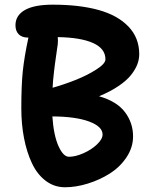

<svg xmlns="http://www.w3.org/2000/svg" viewBox="-20 -788 663 818"><path d="M256.8 9.8Q210.9 9.8 174.6 -17.8Q138.2 -45.4 116 -92.8Q93.8 -140.1 82.3 -199.7Q70.8 -259.3 70.8 -327.1Q70.8 -423.8 77.1 -484.9Q83.5 -545.9 101.1 -627.9H99.1Q73.7 -627.9 59.8 -641.8Q45.9 -655.8 45.9 -680.2Q45.9 -722.2 85.7 -745.1Q125.5 -768.1 205.1 -768.1Q317.9 -768.1 399.4 -745.6Q481 -723.1 527.1 -675Q573.2 -627 573.2 -557.1Q573.2 -535.2 564.9 -513.4Q556.6 -491.7 538.1 -468.3Q519.5 -444.8 484.9 -421.4Q450.2 -397.9 401.9 -377.9Q477.5 -356.4 512.2 -310.5Q546.9 -264.6 546.9 -207Q546.9 -159.7 519 -117.9Q491.2 -76.2 448 -48.8Q404.8 -21.5 354.2 -5.9Q303.7 9.8 256.8 9.8ZM226.1 -600.1Q224.6 -587.9 220 -557.1Q215.3 -526.4 214.1 -515.4Q212.9 -504.4 210.2 -483.4Q207.5 -462.4 206.3 -446.8Q205.1 -431.2 204.1 -414.1Q252.4 -427.7 301.8 -447.3Q351.1 -466.8 390.1 -491.7Q429.2 -516.6 429.2 -535.2Q429.2 -581.1 376.5 -604.7Q323.7 -628.4 226.1 -629.9Q227.5 -615.7 226.1 -600.1ZM417 -214.8Q417 -249 359.6 -270.3Q302.2 -291.5 203.1 -292Q208.5 -211.9 229 -166Q249.5 -120.1 273.9 -120.1Q301.3 -120.1 335.2 -135Q369.1 -149.9 393.1 -172.6Q417 -195.3 417 -214.8Z"/></svg>

Font: Shantell Sans Irregular Bouncy
Style: Regular
Weight: 600
Designer: Stephen Nixon, Anya Danilova, Shantell Martin
Foundry: Arrow Type
Version: Version 1.006;[9816181b4]